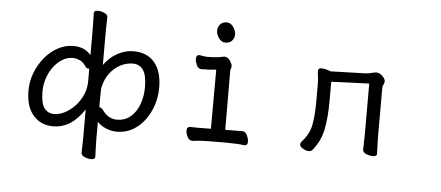

<svg xmlns="http://www.w3.org/2000/svg" viewBox="-55 -835 2610 1136"><g transform="rotate(5 1250.0 -267.0)"><path d="M358 -486Q424 -486 462 -441V-588Q462 -617 461 -646Q460 -675 460 -691Q460 -706 484 -706Q501 -706 520 -698Q542 -689 542 -673Q542 -662 541 -637.5Q540 -613 540 -587V-389Q555 -411 576 -430Q605 -456 641.5 -471Q678 -486 715 -486Q796 -486 840 -433Q884 -380 884 -285Q884 -230 867.5 -180Q851 -130 821 -90Q791 -50 749.5 -26.5Q708 -3 657 -3Q621 -3 586 -19Q559 -31 540 -52V53Q540 83 541.5 111Q543 139 543 156Q543 172 518 172Q501 172 482 164Q460 155 460 139Q460 128 461 101Q462 74 462 52V-118Q424 -62 383 -34Q335 -2 277 -2Q205 -2 160 -53.5Q115 -105 115 -199Q115 -256 135 -307Q155 -358 188.5 -398.5Q222 -439 266 -462.5Q310 -486 358 -486ZM359 -415Q327 -415 297.5 -397Q268 -379 245.5 -348.5Q223 -318 210.5 -280Q198 -242 198 -202Q198 -132 219.5 -103.5Q241 -75 277 -75Q309 -75 341 -91.5Q373 -108 400.5 -137Q428 -166 445 -204Q462 -242 462 -286V-361Q457 -360 456 -360Q449 -360 441 -367Q426 -393 404.5 -404Q383 -415 359 -415ZM650 -74Q698 -74 731.5 -102Q765 -130 782.5 -177.5Q800 -225 800 -280Q800 -351 778 -382Q756 -413 717 -413Q678 -413 642 -394Q606 -375 580 -340Q554 -305 544 -258Q541 -246 541 -189V-139Q555 -137 566 -121Q583 -97 605 -85.5Q627 -74 650 -74Z M1250 -584Q1228 -584 1212 -606Q1196 -628 1196 -649.5Q1196 -671 1209.5 -687.5Q1223 -704 1250 -704Q1272 -704 1288 -681.5Q1304 -659 1304 -637.5Q1304 -616 1290 -600Q1276 -584 1250 -584ZM1067 -45Q1067 -69 1088 -69L1128 -68L1210 -69Q1211 -126 1211 -420Q1168 -416 1163 -416Q1158 -416 1146.5 -416Q1135 -416 1123 -415Q1104 -415 1094 -438Q1085 -459 1085 -471Q1085 -497 1104 -497H1105Q1139 -491 1148 -491Q1216 -491 1250 -501H1251Q1278 -501 1293 -469Q1300 -457 1300 -449Q1300 -441 1297 -434.5Q1294 -428 1294 -416Q1294 -141 1295 -70Q1384 -70 1397 -71Q1416 -71 1426 -48Q1435 -27 1435 -12Q1435 11 1416 11H1415Q1380 5 1294.5 5Q1209 5 1153 7Q1108 12 1107 12Q1087 12 1077 -9Q1067 -30 1067 -45Z M2157 -486Q2175 -486 2192.5 -469.5Q2210 -453 2210 -437Q2210 -428 2204.5 -418.5Q2199 -409 2199 -398V-110Q2199 -86 2200.5 -52Q2202 -18 2202 -7Q2202 9 2177 9Q2160 9 2140 1Q2118 -8 2118 -25Q2118 -33 2119 -69Q2120 -105 2120 -113V-417L1895 -408V-297Q1895 -190 1879.5 -119.5Q1864 -49 1818 5Q1812 12 1796.5 12Q1781 12 1763 1Q1744 -9 1744 -24Q1744 -30 1750 -39Q1795 -87 1806 -143.5Q1817 -200 1817 -280V-383Q1817 -412 1814 -432.5Q1811 -453 1811 -461Q1811 -471 1814 -476Q1819 -482 1832 -482Q1850 -482 1882 -471Q1883 -470 1884.5 -469.5Q1886 -469 1887 -469L2087 -475Q2112 -476 2128.5 -481Q2145 -486 2157 -486Z"/></g></svg>

Font: Moon Stars Kai HW
Style: Bold
Weight: 700
Designer: GuiWonder
Version: Version 1.101